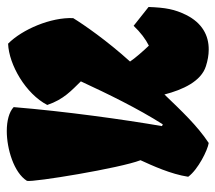

<svg xmlns="http://www.w3.org/2000/svg" viewBox="-55 -577 642 572"><g transform="rotate(-90 266.0 -291.0)"><path d="M25.4 -51.3C46.9 -22 105 6.8 126 9.8C177.2 -23.9 222.7 -72.3 270.5 -122.1C284.7 -67.4 309.6 -12.7 355 1.5C371.6 6.8 388.2 9.8 403.8 9.8C446.8 10.3 483.9 -10.3 507.3 -57.1C524.4 -91.8 529.3 -118.2 531.2 -169.4L475.1 -213.9C455.6 -193.4 435.5 -178.2 416 -168.5C400.9 -184.1 377.9 -210.4 368.7 -224.6C430.2 -292.5 479 -362.8 498 -394C501 -460 464.4 -545.9 421.9 -587.9C358.9 -585.4 272.5 -535.2 239.3 -471.2C255.9 -421.9 282.7 -398.9 309.6 -371.1C272 -290 229.5 -202.6 181.6 -127L176.3 -129.4C195.8 -242.2 220.2 -417 232.9 -571.3C218.3 -585 191.9 -591.8 161.6 -591.8C108.9 -591.8 37.6 -570.8 13.2 -531.7C8.3 -514.2 51.3 -252.9 74.7 -193.4C58.6 -158.2 33.2 -103 25.4 -51.3Z"/></g></svg>

Font: Fruktur
Style: Regular
Weight: 400
Designer: Viktoriya Grabowska
Foundry: Viktoriya Grabowska
Version: Version 1.002